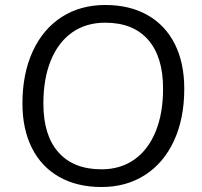

<svg xmlns="http://www.w3.org/2000/svg" viewBox="-20 -741 812 770"><path d="M70 -326Q70 -445 111 -534.5Q152 -624 227 -672.5Q302 -721 402 -721Q500 -721 571.5 -680.5Q643 -640 681 -564.5Q719 -489 719 -385Q719 -266 678 -177Q637 -88 562 -39.5Q487 9 387 9Q289 9 217.5 -31.5Q146 -72 108 -147.5Q70 -223 70 -326ZM634 -386Q634 -513 574 -581.5Q514 -650 402 -650Q325 -650 269.5 -611Q214 -572 184 -499Q154 -426 154 -325Q154 -198 214.5 -130Q275 -62 387 -62Q463 -62 518.5 -101Q574 -140 604 -213Q634 -286 634 -386Z"/></svg>

Font: Muli
Style: Italic
Weight: 400
Italic angle: -4.541°
Designer: Vernon Adams
Foundry: Vernon Adams
Version: Version 2.001